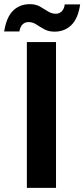

<svg xmlns="http://www.w3.org/2000/svg" viewBox="-61 -902 405 922"><path d="M68 0V-700H208V0ZM201 -750Q172 -750 151.5 -761.5Q131 -773 113.5 -784.5Q96 -796 76 -796Q59 -796 47.5 -785Q36 -774 32 -751H-41Q-30 -820 2 -851Q34 -882 82 -882Q111 -882 131 -870.5Q151 -859 169 -847.5Q187 -836 207 -836Q224 -836 235.5 -847.5Q247 -859 250 -881H324Q314 -813 281.5 -781.5Q249 -750 201 -750Z"/></svg>

Font: DM Sans 16pt ExtraBold
Style: Regular
Weight: 800
Version: Version 4.004;gftools[0.9.30]